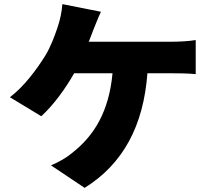

<svg xmlns="http://www.w3.org/2000/svg" viewBox="-20 -846 1040 930"><path d="M469 -789 282 -826C280 -792 271 -748 258 -711C245 -673 226 -620 199 -576C159 -512 99 -429 28 -375L180 -283C240 -338 298 -418 339 -491H525C508 -307 437 -189 329 -105C305 -84 267 -62 227 -45L390 64C576 -52 675 -236 694 -491H818C841 -491 887 -491 928 -487V-652C893 -646 844 -644 818 -644H410C418 -665 426 -684 432 -701C441 -723 456 -762 469 -789Z"/></svg>

Font: Noto Sans JP Black
Style: Regular
Weight: 900
Designer: Ryoko NISHIZUKA 西塚涼子 (kana, bopomofo & ideographs); Paul D. Hunt (Latin, Greek & Cyrillic); Sandoll Communications 산돌커뮤니
Foundry: Adobe
Version: Version 2.002;hotconv 1.0.116;makeotfexe 2.5.65601